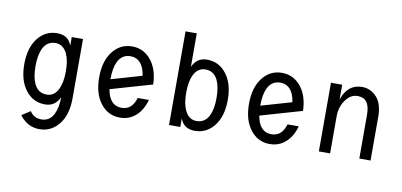

<svg xmlns="http://www.w3.org/2000/svg" viewBox="-82 -1002 3095 1479"><g transform="rotate(10 1465.0 -263.0)"><path d="M293 -470.2Q226.6 -470.2 195.8 -407.2Q170.9 -356 170.9 -268.6Q170.9 -181.2 195.8 -129.9Q226.6 -66.9 293 -66.9Q352.5 -66.9 383.3 -129.9Q408.2 -181.2 408.2 -268.6Q408.2 -356 383.3 -407.2Q352.5 -470.2 293 -470.2ZM128.9 123 195.8 79.6Q226.6 128.4 285.2 128.4Q351.6 128.4 382.3 65.4Q407.2 14.2 407.2 -67.4Q373.5 9.8 293 9.8Q198.7 9.8 139.6 -68.4Q83 -143.1 83 -268.6Q83 -394 139.6 -468.8Q198.7 -546.9 293 -546.9Q379.9 -546.9 407.2 -469.7V-537.1H495.1V-73.2Q495.1 53.2 438.5 127Q377.9 205.1 283.7 205.1Q189.9 205.1 128.9 123Z M1076.7 -163.1Q1061.5 -107.4 1032.2 -68.4Q973.6 9.8 878.9 9.8Q784.7 9.8 725.6 -68.4Q668.9 -143.1 668.9 -268.6Q668.9 -394 725.6 -468.8Q784.7 -546.9 878.9 -546.9Q972.7 -546.9 1032.2 -468.8Q1085 -399.4 1088.4 -286.1L762.7 -191.9Q769 -156.2 781.7 -129.9Q812 -66.9 878.9 -66.9Q945.8 -66.9 976.1 -129.9Q983.4 -145 988.8 -163.1ZM756.8 -268.6 996.1 -337.9Q990.2 -378.4 976.1 -407.2Q945.3 -470.2 878.9 -470.2Q812.5 -470.2 781.7 -407.2Q756.8 -356 756.8 -268.6Z M1464.8 -66.9Q1531.2 -66.9 1562 -129.9Q1586.9 -181.2 1586.9 -268.6Q1586.9 -356 1562 -407.2Q1531.2 -470.2 1464.8 -470.2Q1405.3 -470.2 1374.5 -407.2Q1349.6 -356 1349.6 -268.6Q1349.6 -181.2 1374.5 -129.9Q1405.3 -66.9 1464.8 -66.9ZM1262.7 0V-732.4H1350.6V-469.7Q1384.3 -546.9 1464.8 -546.9Q1559.1 -546.9 1618.2 -468.8Q1674.8 -394 1674.8 -268.6Q1674.8 -143.1 1618.2 -68.4Q1559.1 9.8 1464.8 9.8Q1377.9 9.8 1350.6 -67.4V0Z M2248.5 -163.1Q2233.4 -107.4 2204.1 -68.4Q2145.5 9.8 2050.8 9.8Q1956.5 9.8 1897.5 -68.4Q1840.8 -143.1 1840.8 -268.6Q1840.8 -394 1897.5 -468.8Q1956.5 -546.9 2050.8 -546.9Q2144.5 -546.9 2204.1 -468.8Q2256.8 -399.4 2260.3 -286.1L1934.6 -191.9Q1940.9 -156.2 1953.6 -129.9Q1983.9 -66.9 2050.8 -66.9Q2117.7 -66.9 2147.9 -129.9Q2155.3 -145 2160.6 -163.1ZM1928.7 -268.6 2168 -337.9Q2162.1 -378.4 2147.9 -407.2Q2117.2 -470.2 2050.8 -470.2Q1984.4 -470.2 1953.6 -407.2Q1928.7 -356 1928.7 -268.6Z M2434.6 0V-537.1H2522.5V-421.4Q2564 -546.9 2677.2 -546.9Q2746.6 -546.9 2794.4 -492.2Q2838.9 -441.4 2838.9 -341.3V0H2751V-341.3Q2751 -410.2 2726.1 -441.9Q2702.6 -472.2 2655.8 -472.2Q2606.4 -472.2 2571.3 -430.2Q2522.5 -372.1 2522.5 -289.1V0Z"/></g></svg>

Font: Consola Mono
Style: Book
Weight: 400
Monospace: yes
Version: Version 2.001